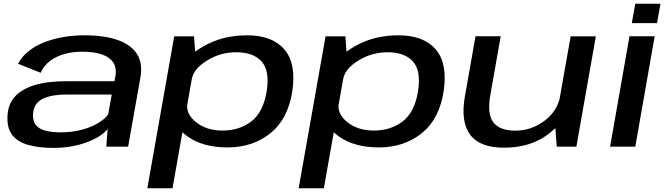

<svg xmlns="http://www.w3.org/2000/svg" viewBox="-20 -783 3565 1025"><path d="M264.5 6.5Q322 6.5 369.8 -3Q417.5 -12.5 454.8 -27.8Q492 -43 517 -60.5Q542 -78 554.5 -94.5L547.5 0H664L729.5 -368.5Q743 -445.5 711 -495.2Q679 -545 607.2 -569.8Q535.5 -594.5 430 -594.5Q371.5 -594.5 317 -585Q262.5 -575.5 215.2 -556.8Q168 -538 132.2 -509.5Q96.5 -481 76.5 -442.5L197 -394.5Q214 -432.5 247 -457.5Q280 -482.5 324.2 -494.8Q368.5 -507 419 -507Q480.5 -507 522.5 -493Q564.5 -479 584 -450.2Q603.5 -421.5 596.5 -378.5L591 -349.5H330.5Q290.5 -349.5 247.5 -345Q204.5 -340.5 165 -328.8Q125.5 -317 93.2 -296Q61 -275 41.5 -242.5Q22 -210 20 -164Q16.5 -100 45 -62.8Q73.5 -25.5 130 -9.5Q186.5 6.5 264.5 6.5ZM303 -76.5Q257.5 -76.5 223.5 -85Q189.5 -93.5 172 -114.8Q154.5 -136 156.5 -174.5Q158 -206.5 173.5 -227Q189 -247.5 214.5 -258.5Q240 -269.5 271.5 -274Q303 -278.5 337 -278.5H576.5L557.5 -172Q539.5 -147.5 503 -125.5Q466.5 -103.5 415.5 -90Q364.5 -76.5 303 -76.5Z M766.5 222H901L1024 -474.5L1016 -589H910ZM1195 4Q1329 4 1423.2 -71.5Q1517.5 -147 1540.5 -296Q1562.5 -444.5 1498 -519.5Q1433.5 -594.5 1299 -594.5Q1169 -594.5 1068.5 -537Q968 -479.5 959.5 -429L1004 -360Q1012.5 -414.5 1084.2 -459.2Q1156 -504 1241.5 -504Q1332 -504 1376.5 -454.8Q1421 -405.5 1403.5 -295Q1385.5 -184 1321.8 -135Q1258 -86 1168 -86Q1082 -86 1026.2 -131Q970.5 -176 980.5 -231L912 -161Q902 -110.5 983.2 -53.2Q1064.5 4 1195 4Z M1574.5 222H1709L1832 -474.5L1824 -589H1718ZM2003 4Q2137 4 2231.2 -71.5Q2325.5 -147 2348.5 -296Q2370.5 -444.5 2306 -519.5Q2241.5 -594.5 2107 -594.5Q1977 -594.5 1876.5 -537Q1776 -479.5 1767.5 -429L1812 -360Q1820.5 -414.5 1892.2 -459.2Q1964 -504 2049.5 -504Q2140 -504 2184.5 -454.8Q2229 -405.5 2211.5 -295Q2193.5 -184 2129.8 -135Q2066 -86 1976 -86Q1890 -86 1834.2 -131Q1778.5 -176 1788.5 -231L1720 -161Q1710 -110.5 1791.2 -53.2Q1872.5 4 2003 4Z M2952 0H3057L3161 -589H3026.5L2943.5 -121ZM2653 -589.5H2518.5L2462 -269Q2438 -133.5 2489.8 -64Q2541.5 5.5 2671 5.5Q2819.5 5.5 2917.8 -75.2Q3016 -156 3030 -234L2972 -276Q2957.5 -191 2887 -138.2Q2816.5 -85.5 2731 -85.5Q2648 -85.5 2613.8 -129.8Q2579.5 -174 2598 -277.5Z M3237 0H3371.5L3475 -589.5H3340.5ZM3371.5 -763 3353 -659.5H3487.5L3506 -763Z"/></svg>

Font: Anybody Expanded Medium
Style: Italic
Weight: 500
Width: 7
Italic angle: -10°
Version: Version 1.113;gftools[0.9.25]